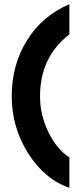

<svg xmlns="http://www.w3.org/2000/svg" viewBox="-20 -759 397 916"><path d="M311 -8V137Q192 96 114 -28Q36 -152 36 -300Q36 -450 109 -567Q182 -684 311 -739V-595Q171 -487 171 -300Q171 -211 210.5 -129.5Q250 -48 311 -8Z"/></svg>

Font: Involve
Style: Bold
Weight: 700
Designer: Stefan Peev
Foundry: Context Ltd.
Version: Version 1.001